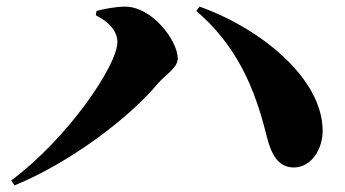

<svg xmlns="http://www.w3.org/2000/svg" viewBox="-20 -627 1040 579"><path d="M269 -581C312 -559 334 -531 334 -500C334 -430 184 -209 14 -83L24 -68C195 -138 373 -275 455 -374C479 -402 516 -422 516 -451C516 -503 440 -607 357 -607C329 -607 293 -600 271 -594ZM868 -122C919 -123 954 -178 953 -235C951 -391 767 -541 582 -607L572 -594C693 -490 748 -364 784 -217C798 -161 819 -121 868 -122Z"/></svg>

Font: Source Han Serif KR Heavy
Style: Regular
Weight: 900
Designer: Ryoko NISHIZUKA 西塚涼子 (kana & ideographs); Frank Grießhammer (Latin, Greek & Cyrillic); Wenlong ZHANG 张文龙 (bopomofo); San
Foundry: Adobe
Version: Version 2.001;hotconv 1.1.0;makeotfexe 2.6.0